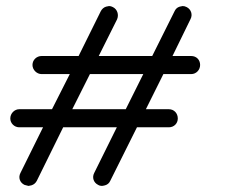

<svg xmlns="http://www.w3.org/2000/svg" viewBox="-20 -588 785 638"><path d="M43.9 -225.1C28.3 -225.1 14.2 -211.4 14.2 -194.3C14.2 -178.2 27.8 -165 43.9 -165H123L47.9 -13.2C40 2 45.9 19 61.5 26.4L74.7 29.8C78.1 29.3 81.1 28.8 84.5 27.8C92.3 25.4 98.1 20.5 102.1 13.2L189.9 -165H368.2L293 -13.2C285.2 2 291 19 306.2 26.4C310.1 28.8 314.5 29.8 318.8 29.8C322.3 29.3 325.7 28.8 329.1 27.8C337.4 25.4 342.8 20.5 346.2 13.2L435.1 -165H541C558.6 -165 570.8 -178.2 570.8 -194.3C570.8 -211.4 558.6 -225.1 541 -225.1H464.8L522.9 -341.8H615.2C632.3 -341.8 645 -356 645 -372.1C645 -389.2 632.8 -401.9 615.2 -401.9H553.2L612.8 -523.9C621.1 -539.1 615.2 -557.1 600.1 -564.5C595.7 -566.9 591.3 -567.9 586.9 -567.9C583.5 -567.4 580.6 -566.9 577.1 -565.9C568.8 -563.5 563.5 -558.1 560.1 -550.8L485.8 -401.9H308.1L369.1 -523.9C375.5 -539.1 370.1 -557.1 355 -564.5C350.6 -566.9 346.7 -567.9 342.3 -567.9C338.9 -567.4 335.9 -566.9 332.5 -565.9C324.7 -563.5 318.8 -558.1 314.9 -550.8L241.2 -401.9H118.2C102.1 -401.9 87.9 -389.2 87.9 -372.1C87.9 -356 102.1 -341.8 118.2 -341.8H211.9L152.8 -225.1ZM278.8 -341.8H456.1L397.9 -225.1H220.2Z"/></svg>

Font: Nemoy
Style: Medium
Weight: 500
Designer: BSozoo
Foundry: BSozoo
Version: Version 001.000